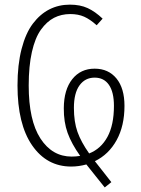

<svg xmlns="http://www.w3.org/2000/svg" viewBox="-20 -714 615 836"><path d="M522 -252.9Q522 -166 487.8 -103.8Q453.6 -41.5 393.1 -12.2Q397.5 -6.3 423.3 26.1Q449.2 58.6 464.8 79.1L436 102.1Q421.4 83.5 394.5 50.3Q367.7 17.1 356 2Q322.8 11.2 290 11.2Q183.6 11.2 119.9 -81.1Q56.2 -173.3 56.2 -341.8Q56.2 -432.1 74 -501Q91.8 -569.8 123.3 -611.3Q154.8 -652.8 195.3 -673.3Q235.8 -693.8 284.2 -693.8Q329.1 -693.8 361.8 -678.7Q394.5 -663.6 426.8 -632.8L400.9 -604Q372.1 -629.9 346.2 -641.4Q320.3 -652.8 286.1 -652.8Q247.1 -652.8 215.3 -636.5Q183.6 -620.1 158.2 -584.7Q132.8 -549.3 118.9 -487.8Q105 -426.3 105 -341.8Q105 -189.5 156.2 -110.8Q207.5 -32.2 292 -32.2Q310.5 -32.2 329.1 -35.2Q291.5 -87.9 274.4 -135.3Q257.3 -182.6 257.8 -243.2Q258.3 -323.7 294.7 -369.4Q331.1 -415 392.1 -415Q452.1 -415 487.1 -372.3Q522 -329.6 522 -252.9ZM301.8 -244.1Q301.8 -183.6 317.4 -139.6Q333 -95.7 368.2 -45.9Q419.4 -65.9 447.8 -117.9Q476.1 -169.9 476.1 -252.9Q476.1 -313 454.3 -344.5Q432.6 -376 392.1 -376Q350.6 -376 326.2 -342.3Q301.8 -308.6 301.8 -244.1Z"/></svg>

Font: Fira Sans Compressed ExtraLight
Style: Regular
Weight: 250
Width: 1
Designer: Carrois Corporate & Edenspiekermann AG
Foundry: Carrois Corporate GbR & Edenspiekermann AG
Version: Version 4.203;PS 004.203;hotconv 1.0.88;makeotf.lib2.5.64775